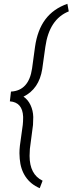

<svg xmlns="http://www.w3.org/2000/svg" viewBox="-20 -801 384 1017"><path d="M190.4 195.8Q142.6 175.3 115.7 135.5Q88.9 95.7 84.5 40Q83 25.4 83 10.7Q83 -8.8 85.4 -29.3L100.6 -139.6Q102.5 -158.2 102.5 -175.8Q102.5 -179.2 102.5 -183.1Q99.1 -259.3 32.2 -264.2L38.1 -315.9Q132.8 -320.8 149.9 -438.5L165.5 -552.7Q178.2 -642.1 220.2 -698.2Q262.2 -754.4 336.9 -780.8L344.2 -740.7Q240.7 -699.2 220.2 -552.7L203.6 -434.6Q187 -330.1 104.5 -289.1Q128.4 -272.9 141.8 -244.1Q155.3 -215.3 156.2 -181.2L154.8 -139.2L138.2 -12.2L136.7 24.4Q136.7 123 205.6 156.2Z"/></svg>

Font: MAUL Condensed Light Italic
Style: Light Italic
Weight: 300
Italic angle: -12°
Designer: MAUL
Version: Version 1.0; 2020; ttfautohint (v1.8.3)